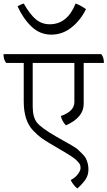

<svg xmlns="http://www.w3.org/2000/svg" viewBox="-45 -908 611 1092"><path d="M141 -550V-302Q141 -241 165.5 -210.5Q190 -180 275 -131Q384 -71 397.5 -58Q411 -45 424.5 -31.5Q438 -18 444 -6Q458 24 458 55.5Q458 87 442.5 111Q427 135 395 164Q372 146 357 116Q383 103 398 82.5Q413 62 413 49.5Q413 37 411 31Q409 25 403 18Q397 11 391.5 5Q386 -1 375.5 -8.5Q365 -16 357 -21.5Q349 -27 334 -36Q319 -45 309.5 -50.5Q300 -56 281.5 -67Q263 -78 237.5 -93Q212 -108 191.5 -122.5Q171 -137 143 -166Q90 -222 90 -331V-550H-10Q-25 -569 -25 -600H531Q546 -582 546 -550H431V-317Q431 -240 330 -195Q309 -216 301 -248Q378 -275 378 -327V-550ZM55 -872Q75 -884 90 -888Q126 -825 159.5 -797.5Q193 -770 238 -770Q338 -770 385 -888Q413 -878 444 -856Q414 -794 362.5 -752.5Q311 -711 246.5 -711Q182 -711 134 -757Q86 -803 55 -872Z"/></svg>

Font: Karma Light
Style: Regular
Weight: 300
Designer: Joana Correia
Foundry: Indian Type Foundry
Version: Version 1.202;PS 1.0;hotconv 1.0.78;makeotf.lib2.5.61930; tt